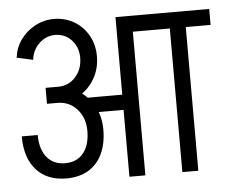

<svg xmlns="http://www.w3.org/2000/svg" viewBox="-48 -699 899 755"><g transform="rotate(-5 401.5 -322.0)"><path d="M281 -483Q281 -525 255 -553Q229 -581 190 -581V-644Q235 -644 270.5 -623Q306 -602 326.5 -565.5Q347 -529 347 -483ZM96 -491 32 -505Q37 -545 59.5 -576Q82 -607 116.5 -625.5Q151 -644 191 -644V-581Q154 -581 127 -555Q100 -529 96 -491ZM274 -264V-324H490V-264ZM284 -194Q284 -246 253.5 -280Q223 -314 176 -314V-374Q225 -374 263.5 -350.5Q302 -327 324.5 -286.5Q347 -246 347 -194ZM186 -15Q110 -15 67.5 -62.5Q25 -110 25 -195H88Q88 -139 114 -107Q140 -75 186 -75ZM186 -15V-75Q233 -75 258.5 -107Q284 -139 284 -195H347Q347 -139 328 -98.5Q309 -58 273 -36.5Q237 -15 186 -15ZM135 -314V-377H186V-314ZM185 -314V-377Q226 -377 253.5 -407.5Q281 -438 281 -484H347Q347 -436 325.5 -397.5Q304 -359 267.5 -336.5Q231 -314 185 -314ZM433 0V-630H496V0ZM455 -567V-630H594V-567ZM642 0V-620H705V0ZM544 -567V-630H803V-567Z"/></g></svg>

Font: Akshar Light Light
Style: Regular
Weight: 300
Version: Version 1.100